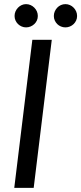

<svg xmlns="http://www.w3.org/2000/svg" viewBox="-20 -909 393 929"><path d="M49 0ZM143 0H49L136.5 -716.5H230.5ZM163 -831.5Q163 -820 158.5 -810Q154 -800 146 -792.5Q138 -785 127.8 -780.8Q117.5 -776.5 106 -776.5Q95 -776.5 85 -780.8Q75 -785 67.2 -792.5Q59.5 -800 55 -810Q50.5 -820 50.5 -831.5Q50.5 -843.5 55 -853.8Q59.5 -864 67.2 -872Q75 -880 85 -884.5Q95 -889 106 -889Q117.5 -889 127.8 -884.5Q138 -880 146 -872Q154 -864 158.5 -853.8Q163 -843.5 163 -831.5ZM353 -831.5Q353 -820 348.5 -810Q344 -800 336.2 -792.5Q328.5 -785 318.2 -780.8Q308 -776.5 296.5 -776.5Q285 -776.5 274.8 -780.8Q264.5 -785 257 -792.5Q249.5 -800 245 -810Q240.5 -820 240.5 -831.5Q240.5 -843.5 245 -853.8Q249.5 -864 257 -872Q264.5 -880 274.8 -884.5Q285 -889 296.5 -889Q308 -889 318.2 -884.5Q328.5 -880 336.2 -872Q344 -864 348.5 -853.8Q353 -843.5 353 -831.5Z"/></svg>

Font: Lato
Style: Italic
Weight: 400
Italic angle: -7°
Designer: Lukasz Dziedzic
Foundry: tyPoland Lukasz Dziedzic
Version: Version 2.007; 2014-02-27